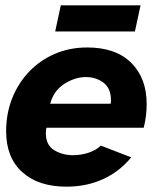

<svg xmlns="http://www.w3.org/2000/svg" viewBox="-20 -688 607 720"><path d="M229 12Q124 12 63.5 -42.5Q3 -97 3 -196Q3 -262 25.5 -319Q48 -376 89 -419Q130 -462 185.5 -486Q241 -510 307 -510Q414 -510 472 -452.5Q530 -395 530 -298Q530 -277 527.5 -255Q525 -233 519 -209H154Q153 -203 152.5 -198Q152 -193 152 -188Q152 -144 183 -125Q214 -106 254 -106Q284 -106 312.5 -115.5Q341 -125 358 -142L472 -98Q429 -45 367 -16.5Q305 12 229 12ZM168 -299H395Q396 -303 396 -306Q396 -309 396 -313Q396 -357 368 -378Q340 -399 302 -399Q262 -399 222 -374Q182 -349 168 -299ZM187 -570 208 -668H507L486 -570Z"/></svg>

Font: Atkinson Hyperlegible
Style: Bold Italic
Weight: 700
Italic angle: -12°
Designer: Elliott Scott, Megan Eiswerth, Linus Boman, Theodore Petrosky
Foundry: Braille Institute
Version: Version 1.006; ttfautohint (v1.8.3)